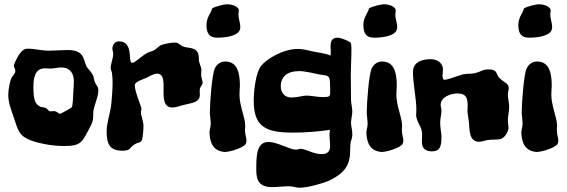

<svg xmlns="http://www.w3.org/2000/svg" viewBox="-20 -711 2663 902"><path d="M441 -297C440 -305 431 -311 426 -325C421 -335 421 -350 416 -359C406 -378 390 -390 385 -402C371 -433 376 -476 298 -476C271 -476 239 -473 209 -473C175 -473 139 -482 121 -482C120 -482 118 -482 117 -482C114 -482 110 -482 106 -482C72 -482 45 -404 45 -405C45 -394 52 -389 52 -378C52 -363 40 -358 33 -343C26 -327 19 -289 19 -268C18 -232 31 -199 43 -164C66 -95 70 -76 114 -56C152 -39 221 -25 283 -25C356 -25 365 -42 392 -93C401 -110 413 -130 416 -146C419 -157 417 -179 419 -192C425 -224 442 -256 442 -286C442 -290 441 -293 441 -297ZM324 -272C323 -257 323 -218 317 -207C316 -204 266 -177 262 -176C255 -176 249 -189 233 -189C227 -189 221 -188 217 -188C206 -188 205 -200 194 -204C184 -208 179 -206 169 -210C146 -222 137 -239 137 -302C137 -350 146 -390 192 -390C200 -390 209 -389 217 -389C233 -389 251 -394 267 -394C320 -394 327 -351 327 -330C327 -309 325 -285 324 -272Z M932 -322C932 -330 925 -347 925 -360C925 -368 926 -377 926 -384C926 -399 914 -411 914 -436C915 -492 870 -483 845 -491C825 -497 821 -511 802 -511C783 -511 749 -505 734 -498C726 -493 716 -483 706 -476C695 -469 680 -468 669 -461C655 -453 633 -435 633 -435C633 -435 634 -435 635 -436C632 -434 631 -433 631 -433C631 -433 632 -434 632 -434C637 -439 612 -416 601 -416C578 -416 612 -517 537 -517C542 -517 508 -518 508 -481C508 -474 512 -468 512 -457C511 -435 500 -411 500 -391C500 -384 505 -376 506 -368C508 -352 509 -338 509 -324C509 -293 506 -254 503 -223C498 -177 481 -136 481 -93C481 -30 499 -3 555 -3C595 -3 586 -16 614 -34C627 -42 638 -39 645 -50C652 -61 654 -110 654 -118C654 -143 642 -167 642 -185C642 -191 645 -195 645 -199C645 -208 613 -281 613 -310C613 -328 650 -337 669 -346C678 -350 700 -365 718 -365C784 -365 709 -206 790 -206C806 -206 824 -213 839 -217C881 -228 919 -228 919 -267C919 -272 918 -276 918 -281C918 -307 931 -309 932 -322Z M1106 -569C1108 -573 1109 -578 1109 -584C1109 -601 1101 -623 1100 -640C1100 -646 1102 -655 1102 -662C1102 -677 1078 -691 1045 -691C1037 -691 992 -682 976 -671C976 -657 950 -631 950 -594C950 -548 968 -534 1002 -534C1041 -534 1095 -542 1106 -569ZM1134 -34C1137 -40 1138 -45 1138 -51C1138 -63 1131 -77 1131 -101C1131 -107 1132 -115 1132 -121C1132 -159 1105 -213 1105 -267C1105 -281 1107 -295 1107 -310C1107 -378 1090 -422 1038 -422C1018 -422 1000 -412 989 -389C976 -361 966 -229 966 -184C966 -166 970 -147 970 -129C970 -113 964 -100 964 -87C967 -35 984 -2 1035 3C1063 3 1124 -18 1134 -34Z M1635 -73C1635 -75 1635 -78 1635 -81C1636 -99 1629 -116 1629 -135C1629 -150 1635 -169 1635 -188C1635 -206 1629 -224 1629 -243C1629 -278 1628 -315 1628 -353C1628 -395 1631 -437 1631 -483C1631 -496 1630 -507 1626 -512C1622 -516 1583 -534 1567 -534C1537 -534 1533 -516 1533 -490C1533 -482 1534 -474 1534 -466C1534 -460 1533 -455 1533 -450C1503 -463 1472 -463 1438 -472C1414 -478 1396 -481 1378 -481C1310 -481 1232 -434 1206 -401C1182 -370 1172 -286 1172 -237C1172 -114 1230 -88 1357 -88C1420 -88 1485 -94 1530 -101C1529 -93 1528 -86 1528 -79C1528 -59 1531 -42 1531 -27C1531 -2 1520 13 1493 13C1450 13 1426 -8 1394 -12C1386 -12 1378 -8 1370 -8C1340 -8 1284 -44 1241 -44C1183 -44 1184 27 1184 89C1184 137 1199 168 1258 168C1283 168 1311 164 1336 164C1358 164 1372 171 1385 171C1424 171 1487 153 1521 140C1634 88 1623 31 1626 -33C1627 -47 1634 -60 1635 -73ZM1530 -330C1530 -326 1531 -312 1531 -297C1531 -258 1536 -255 1495 -255C1470 -255 1441 -262 1419 -262C1405 -262 1376 -253 1351 -253C1309 -253 1299 -285 1299 -305C1299 -351 1330 -377 1385 -377C1413 -377 1452 -367 1481 -361C1512 -355 1527 -361 1530 -330Z M1843 -569C1845 -573 1846 -578 1846 -584C1846 -601 1838 -623 1837 -640C1837 -646 1839 -655 1839 -662C1839 -677 1815 -691 1782 -691C1774 -691 1729 -682 1713 -671C1713 -657 1687 -631 1687 -594C1687 -548 1705 -534 1739 -534C1778 -534 1832 -542 1843 -569ZM1871 -34C1874 -40 1875 -45 1875 -51C1875 -63 1868 -77 1868 -101C1868 -107 1869 -115 1869 -121C1869 -159 1842 -213 1842 -267C1842 -281 1844 -295 1844 -310C1844 -378 1827 -422 1775 -422C1755 -422 1737 -412 1726 -389C1713 -361 1703 -229 1703 -184C1703 -166 1707 -147 1707 -129C1707 -113 1701 -100 1701 -87C1704 -35 1721 -2 1772 3C1800 3 1861 -18 1871 -34Z M2372 -210C2372 -229 2366 -248 2366 -265C2366 -279 2370 -288 2370 -297C2370 -321 2345 -324 2325 -346C2309 -363 2319 -385 2275 -385C2247 -385 2244 -376 2214 -368C2198 -363 2181 -366 2156 -362C2146 -360 2082 -336 2068 -336C2061 -336 2059 -348 2059 -355C2059 -365 2061 -376 2061 -385C2061 -412 2038 -433 2003 -433C1967 -433 1920 -422 1920 -373C1920 -319 1936 -248 1936 -196C1936 -186 1935 -176 1935 -169C1935 -166 1935 -163 1936 -161C1945 -122 1963 -115 1963 -80C1963 -67 1962 -55 1962 -44C1962 -14 1979 0 2009 0C2047 0 2054 -23 2054 -68C2054 -85 2048 -109 2048 -136C2048 -154 2054 -174 2054 -192C2054 -202 2050 -211 2050 -218C2050 -255 2097 -272 2128 -272C2173 -272 2177 -247 2177 -213C2177 -206 2176 -198 2176 -189C2177 -174 2181 -158 2183 -136C2186 -103 2183 -45 2230 -45C2243 -45 2254 -50 2270 -53C2293 -57 2320 -53 2335 -59C2359 -69 2369 -103 2369 -108C2369 -120 2366 -133 2366 -146C2366 -166 2372 -188 2372 -210Z M2571 -569C2573 -573 2574 -578 2574 -584C2574 -601 2566 -623 2565 -640C2565 -646 2567 -655 2567 -662C2567 -677 2543 -691 2510 -691C2502 -691 2457 -682 2441 -671C2441 -657 2415 -631 2415 -594C2415 -548 2433 -534 2467 -534C2506 -534 2560 -542 2571 -569ZM2599 -34C2602 -40 2603 -45 2603 -51C2603 -63 2596 -77 2596 -101C2596 -107 2597 -115 2597 -121C2597 -159 2570 -213 2570 -267C2570 -281 2572 -295 2572 -310C2572 -378 2555 -422 2503 -422C2483 -422 2465 -412 2454 -389C2441 -361 2431 -229 2431 -184C2431 -166 2435 -147 2435 -129C2435 -113 2429 -100 2429 -87C2432 -35 2449 -2 2500 3C2528 3 2589 -18 2599 -34Z"/></svg>

Font: Freckle Face
Style: Regular
Weight: 400
Designer: Astigmatic (AOETI)
Foundry: Astigmatic (AOETI)
Version: Version 1.000